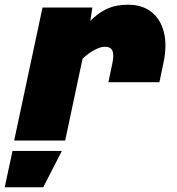

<svg xmlns="http://www.w3.org/2000/svg" viewBox="-78 -595 748 813"><path d="M381 -247 398 -328Q405 -361 398.5 -379Q392 -397 365 -397Q345 -397 314 -379Q283 -361 245 -320L257 -462Q292 -496 320.5 -521.5Q349 -547 383 -561Q417 -575 465 -575Q524 -575 563 -544.5Q602 -514 616 -458.5Q630 -403 614 -328L597 -247ZM-18 0 102 -563H313L302 -490L198 0ZM-58 198 -25 44H184L105 198Z"/></svg>

Font: Azeret Mono Thin Black
Style: Italic
Weight: 900
Italic angle: -12°
Version: Version 1.002